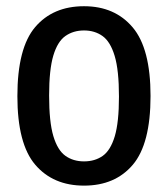

<svg xmlns="http://www.w3.org/2000/svg" viewBox="-20 -572 526 602"><path d="M243.5 10Q146.5 10 90.5 -55.5Q34.5 -121 34.5 -270.5Q34.5 -421.5 90.2 -487Q146 -552.5 243.5 -552.5Q340 -552.5 396 -486.2Q452 -420 452 -271Q452 -121 396.5 -55.5Q341 10 243.5 10ZM243.5 -66Q277.5 -66 302 -83.2Q326.5 -100.5 339.8 -144.5Q353 -188.5 353 -269Q353 -352 339.5 -396.8Q326 -441.5 301.5 -459Q277 -476.5 243.5 -476.5Q210 -476.5 185.2 -459.2Q160.5 -442 147.2 -397.8Q134 -353.5 134 -272.5Q134 -190 147.2 -145.5Q160.5 -101 185 -83.5Q209.5 -66 243.5 -66Z"/></svg>

Font: Encode Sans Condensed Condensed Medium
Style: Regular
Weight: 500
Width: 3
Designer: Multiple Designers
Foundry: Impallari Type
Version: Version 3.000; ttfautohint (v1.8.3) -l 8 -r 50 -G 200 -x 14 